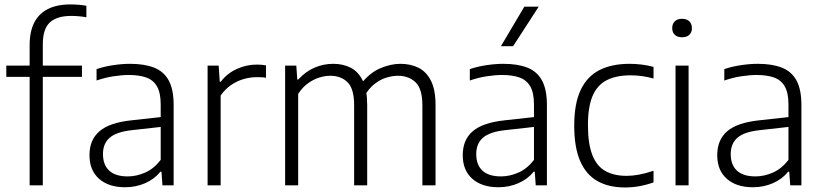

<svg xmlns="http://www.w3.org/2000/svg" viewBox="-20 -838 3716 868"><path d="M114 0V-634.5Q114 -695 134.8 -735.8Q155.5 -776.5 196.5 -797.2Q237.5 -818 298.5 -818Q316 -818 334.8 -816.5Q353.5 -815 370.5 -812V-760Q353.5 -763 336.5 -764.5Q319.5 -766 302 -766Q237.5 -766 205.5 -736.8Q173.5 -707.5 173.5 -637V0ZM8.5 -490.5V-541.5H350.5V-490.5Z M545.5 8.5Q471 8.5 427.8 -29.8Q384.5 -68 384.5 -136.5Q384.5 -206 429.8 -244.8Q475 -283.5 573.5 -294L727.5 -311L732 -267L576 -249.5Q506.5 -242 476 -215.5Q445.5 -189 445.5 -142Q445.5 -92.5 473.8 -66.5Q502 -40.5 557.5 -40.5Q597 -40.5 636.2 -57.8Q675.5 -75 706.5 -115V-365.5Q706.5 -418 690 -447Q673.5 -476 641.5 -487.5Q609.5 -499 562.5 -499Q532 -499 493.5 -493.2Q455 -487.5 416.5 -474V-525.5Q449.5 -537 490.5 -543.2Q531.5 -549.5 568 -549.5Q632 -549.5 676 -532.5Q720 -515.5 742.5 -474.8Q765 -434 765 -363.5V0H714.5L710 -62H705.5Q678.5 -28.5 636.5 -10Q594.5 8.5 545.5 8.5Z M918.5 0V-541.5H968.5L973.5 -468.5H978Q1007 -506.5 1050.5 -526.2Q1094 -546 1140 -546Q1152.5 -546 1162.5 -545.2Q1172.5 -544.5 1182.5 -542.5V-486.5Q1171.5 -488.5 1160.8 -488.8Q1150 -489 1137.5 -489Q1110 -489 1080.2 -480.2Q1050.5 -471.5 1023.5 -452.8Q996.5 -434 977.5 -406V0Z M1269 0V-541.5H1319.5L1324 -478.5H1328.5Q1360.5 -514 1401 -531.8Q1441.5 -549.5 1486.5 -549.5Q1531 -549.5 1565.5 -531.8Q1600 -514 1620 -473.5Q1640 -433 1640 -364.5V0H1581V-361.5Q1581 -437 1551.2 -466.2Q1521.5 -495.5 1473 -495.5Q1449 -495.5 1422.8 -487.2Q1396.5 -479 1371.8 -461Q1347 -443 1328 -413.5V0ZM1889.5 0V-361.5Q1889.5 -437 1858.5 -466.2Q1827.5 -495.5 1779 -495.5Q1754.5 -495.5 1726.5 -487Q1698.5 -478.5 1672 -457.5Q1645.5 -436.5 1626 -400.5L1609 -455Q1649.5 -508 1697.8 -528.8Q1746 -549.5 1790 -549.5Q1836 -549.5 1871.8 -531.8Q1907.5 -514 1928.2 -473.2Q1949 -432.5 1949 -363.5V0Z M2233 8.5Q2158.5 8.5 2115.2 -29.8Q2072 -68 2072 -136.5Q2072 -206 2117.2 -244.8Q2162.5 -283.5 2261 -294L2415 -311L2419.5 -267L2263.5 -249.5Q2194 -242 2163.5 -215.5Q2133 -189 2133 -142Q2133 -92.5 2161.2 -66.5Q2189.5 -40.5 2245 -40.5Q2284.5 -40.5 2323.8 -57.8Q2363 -75 2394 -115V-365.5Q2394 -418 2377.5 -447Q2361 -476 2329 -487.5Q2297 -499 2250 -499Q2219.5 -499 2181 -493.2Q2142.5 -487.5 2104 -474V-525.5Q2137 -537 2178 -543.2Q2219 -549.5 2255.5 -549.5Q2319.5 -549.5 2363.5 -532.5Q2407.5 -515.5 2430 -474.8Q2452.5 -434 2452.5 -363.5V0H2402L2397.5 -62H2393Q2366 -28.5 2324 -10Q2282 8.5 2233 8.5ZM2244.5 -629 2350.5 -808H2415.5L2299.5 -629Z M2805 9.5Q2732 9.5 2680.8 -19.5Q2629.5 -48.5 2602.8 -110Q2576 -171.5 2576 -270.5Q2576 -369.5 2605 -431Q2634 -492.5 2689.8 -521Q2745.5 -549.5 2826.5 -549.5Q2853.5 -549.5 2881.5 -546Q2909.5 -542.5 2934.5 -535.5V-483Q2908 -490.5 2882 -494Q2856 -497.5 2831.5 -497.5Q2766.5 -497.5 2723.5 -475.8Q2680.5 -454 2659.2 -404.8Q2638 -355.5 2638 -272.5Q2638 -188 2657.8 -137.5Q2677.5 -87 2716.5 -65Q2755.5 -43 2813 -43Q2839 -43 2868.8 -48.5Q2898.5 -54 2934.5 -66V-13.5Q2902.5 -2 2870 3.8Q2837.5 9.5 2805 9.5Z M3034 0V-541.5H3093V0ZM3063.5 -669.5Q3042.5 -669.5 3030.8 -680.5Q3019 -691.5 3019 -710.5Q3019 -730.5 3030.8 -741.8Q3042.5 -753 3063.5 -753Q3084.5 -753 3096.2 -741.8Q3108 -730.5 3108 -710.5Q3108 -691.5 3096.2 -680.5Q3084.5 -669.5 3063.5 -669.5Z M3383.5 8.5Q3309 8.5 3265.8 -29.8Q3222.5 -68 3222.5 -136.5Q3222.5 -206 3267.8 -244.8Q3313 -283.5 3411.5 -294L3565.5 -311L3570 -267L3414 -249.5Q3344.5 -242 3314 -215.5Q3283.5 -189 3283.5 -142Q3283.5 -92.5 3311.8 -66.5Q3340 -40.5 3395.5 -40.5Q3435 -40.5 3474.2 -57.8Q3513.5 -75 3544.5 -115V-365.5Q3544.5 -418 3528 -447Q3511.5 -476 3479.5 -487.5Q3447.5 -499 3400.5 -499Q3370 -499 3331.5 -493.2Q3293 -487.5 3254.5 -474V-525.5Q3287.5 -537 3328.5 -543.2Q3369.5 -549.5 3406 -549.5Q3470 -549.5 3514 -532.5Q3558 -515.5 3580.5 -474.8Q3603 -434 3603 -363.5V0H3552.5L3548 -62H3543.5Q3516.5 -28.5 3474.5 -10Q3432.5 8.5 3383.5 8.5Z"/></svg>

Font: Encode Sans Condensed Thin Light
Style: Regular
Weight: 300
Version: Version 3.002